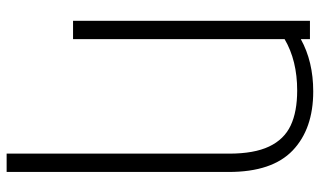

<svg xmlns="http://www.w3.org/2000/svg" viewBox="-211 -546 955 573"><g transform="rotate(90 266.5 -259.5)"><path d="M438.5 198.2V-465.8Q438.5 -540.5 417.2 -585.2Q396 -629.9 354.7 -649.4Q313.5 -668.9 250 -668.9Q160.6 -668.9 96.7 -631.3V0H42V-707H96.7V-679.7Q163.6 -716.8 252.9 -716.8Q364.7 -716.8 429 -655.5Q493.2 -594.2 493.2 -464.8V198.2Z"/></g></svg>

Font: Pretendard JP ExtraLight
Style: Regular
Weight: 200
Designer: Base glyphs from Inter by Rasmus Andersson; Hangeul glyphs from Noto Sans CJK(Source Han Sans) by Jang Soo-young and Kan
Foundry: Kil Hyung-jin
Version: Version 1.309